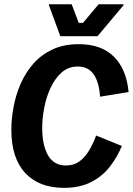

<svg xmlns="http://www.w3.org/2000/svg" viewBox="-20 -870 624 902"><path d="M280 12.5Q163.3 12.5 98.3 -57.5Q33.3 -127.5 33.3 -260Q33.3 -311.7 43.8 -367.9Q54.2 -424.2 77.1 -476.7Q100 -529.2 136.7 -570.8Q173.3 -612.5 226.2 -637.5Q279.2 -662.5 350 -662.5Q455.8 -662.5 515 -603.8Q574.2 -545 584.2 -437.5L450 -415.8Q445.8 -483.3 420.4 -520.4Q395 -557.5 345.8 -557.5Q300.8 -557.5 269.2 -529.2Q237.5 -500.8 217.1 -456.2Q196.7 -411.7 187.5 -362.1Q178.3 -312.5 178.3 -270Q178.3 -187.5 205.8 -140Q233.3 -92.5 290 -92.5Q326.7 -92.5 352.9 -111.7Q379.2 -130.8 398.3 -162.9Q417.5 -195 431.7 -233.3L552.5 -184.2Q530.8 -131.7 496.2 -87.1Q461.7 -42.5 408.8 -15Q355.8 12.5 280 12.5ZM263.3 -700 210 -845V-850H316.7L350 -762.5H370L443.3 -850H560V-845L438.3 -700Z"/></svg>

Font: Familjen Grotesk
Style: Bold Italic
Weight: 700
Italic angle: -9.46201°
Designer: Anders Wikstroem, Jonas Baeckman, Matilda Gysing, Kristian Moeller
Foundry: Familjen STHLM AB
Version: Version 2.002; ttfautohint (v1.8.4.7-5d5b)